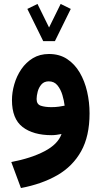

<svg xmlns="http://www.w3.org/2000/svg" viewBox="-20 -677 509 963"><path d="M196.8 -470.7 117.2 -632.3 168 -657.2 226.1 -539.1 284.2 -657.2 335 -632.3 255.4 -470.7ZM429.2 -108.4Q429.2 5.9 387 81.5Q344.7 157.2 267.6 201.7Q190.4 246.1 85 266.1L36.6 135.7Q136.2 116.7 203.4 81.5Q270.5 46.4 288.6 -4.9Q276.4 -2.4 263.2 -0.7Q250 1 239.3 1Q146.5 1 93.3 -40Q40 -81.1 40 -174.8Q40 -213.9 51.8 -254.6Q63.5 -295.4 86.9 -329.8Q110.4 -364.3 145 -385.3Q179.7 -406.2 225.6 -406.2Q278.3 -406.2 316.7 -380.9Q355 -355.5 379.9 -313Q404.8 -270.5 417 -217.3Q429.2 -164.1 429.2 -108.4ZM237.3 -139.6Q258.3 -139.6 275.6 -142.1Q293 -144.5 304.2 -147Q301.3 -171.9 293 -200.2Q284.7 -228.5 268.3 -248.8Q252 -269 224.6 -269Q201.2 -269 187.7 -253.4Q174.3 -237.8 168.9 -216.8Q163.6 -195.8 163.6 -180.2Q163.6 -153.8 184.8 -146.7Q206.1 -139.6 237.3 -139.6Z"/></svg>

Font: Vazirmatn UI ExtraBold
Style: Regular
Weight: 800
Designer: Saber Rastikerdar
Foundry: Saber Rastikerdar
Version: Version 33.003